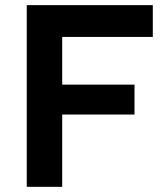

<svg xmlns="http://www.w3.org/2000/svg" viewBox="-20 -723 649 743"><path d="M83.5 -703.1V0H220.7V-279.8H500.5V-395.5H220.7V-580.1H571.3V-703.1Z"/></svg>

Font: Wand UI Pro Bold
Style: Regular
Weight: 700
Designer: Andreas Faust
Version: Version 1.003;FEAKit 1.0